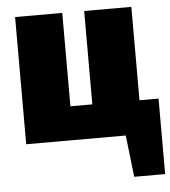

<svg xmlns="http://www.w3.org/2000/svg" viewBox="-51 -581 713 803"><g transform="rotate(-5 305.0 -179.5)"><path d="M610 -142V175H480L460 0H42V-534H240V-142H332V-534H530V-142Z"/></g></svg>

Font: FiraGO Heavy
Style: Regular
Weight: 900
Designer: bBox Type
Foundry: bBox Type GmbH
Version: Version 1.001